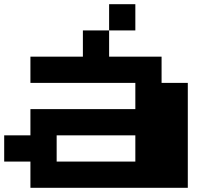

<svg xmlns="http://www.w3.org/2000/svg" viewBox="-20 -1020 1040 915"><path d="M625 -875H500V-1000H625ZM875 -625V-125H125V-250H0V-375H125V-500H625V-625H125V-750H375V-875H500V-750H750V-625ZM625 -375H250V-250H625Z"/></svg>

Font: Press Start 2P
Style: Regular
Weight: 400
Designer: CodeMan38
Foundry: CodeMan38
Version: Version 3.000